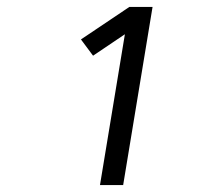

<svg xmlns="http://www.w3.org/2000/svg" viewBox="-20 -833 616 555"><path d="M269 -298H336L421 -813H354L214 -719L249 -672L341 -734Z"/></svg>

Font: Iosevka Sparkle Light Oblique
Style: Regular
Weight: 300
Italic angle: -9°
Designer: Belleve Invis
Foundry: Belleve Invis
Version: Version 4.5.0; ttfautohint (v1.8.3)